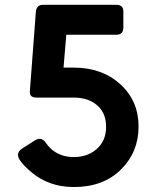

<svg xmlns="http://www.w3.org/2000/svg" viewBox="-20 -752 626 782"><path d="M280.8 9.8Q170.4 9.8 93.3 -63.5Q69.8 -85.4 61 -99.6Q53.2 -111.3 53.2 -121.1Q53.2 -136.2 70.8 -147.5L120.6 -179.2Q132.3 -186.5 141.6 -186.5Q156.2 -186.5 167.5 -169.4Q174.8 -157.7 187 -146.5Q224.6 -112.3 280.8 -112.3Q343.3 -112.3 381.8 -152.8Q412.1 -184.6 412.1 -235.6Q412.1 -286.6 382.3 -316.9Q345.2 -354.5 280.8 -354.5H129.4Q101.6 -354.5 101.6 -376Q101.6 -377.9 101.6 -379.9L126 -703.1Q128.4 -732.4 154.8 -732.4H453.1Q482.4 -732.4 482.4 -705.6V-639.2Q482.4 -610.4 453.1 -610.4H250L238.8 -476.6H280.8Q395.5 -476.6 470 -408.9Q544.4 -341.3 544.4 -236.3Q544.4 -133.8 474.1 -63Q401.9 9.8 280.8 9.8Z"/></svg>

Font: Simply Mono
Style: Bold
Weight: 700
Designer: Wojciech Kalinowski "wmk69" (wmk69@o2.pl)
Foundry: Wojciech Kalinowski "wmk69" (wmk69@o2.pl)
Version: Version 1.0.0